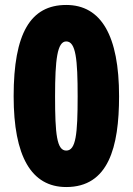

<svg xmlns="http://www.w3.org/2000/svg" viewBox="-20 -744 535 774"><path d="M460 -356C460 -600 388 -724 247 -724C103 -724 35 -610 35 -356C35 -114 106 10 247 10C417 10 460 -150 460 -356ZM202 -356C202 -504 211 -577 247 -577C286 -577 293 -504 293 -356C293 -203 286 -137 247 -137C209 -137 202 -203 202 -356Z"/></svg>

Font: Noto Sans Lao Looped ExtraCondensed Black
Style: Regular
Weight: 900
Width: 2
Designer: Mark Frömberg, Ben Mitchell
Foundry: The Fontpad Ltd
Version: Version 1.002